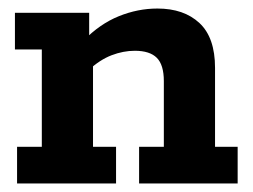

<svg xmlns="http://www.w3.org/2000/svg" viewBox="-20 -430 592 450"><path d="M20 0V-86H78V-314H15V-400H189V-337L176 -335Q214 -374 258.5 -392Q303 -410 349 -410Q411 -410 447.5 -376Q484 -342 484 -271V-86H537V0H306V-86H364V-240Q364 -278 347.5 -294.5Q331 -311 296 -311Q269 -311 241.5 -300.5Q214 -290 187 -265L198 -298V-86H252V0Z"/></svg>

Font: Rokkitt
Style: Bold
Weight: 700
Designer: Vernon Adams
Foundry: Vernon Adams
Version: Version 3.103